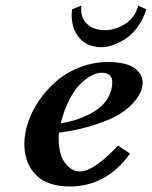

<svg xmlns="http://www.w3.org/2000/svg" viewBox="-20 -670 553 700"><path d="M389.2 -370.1Q389.2 -404.8 350.1 -404.8Q334 -404.8 314.9 -395.3Q295.9 -385.7 274.7 -365.7Q253.4 -345.7 233.6 -307.9Q213.9 -270 201.2 -220.2Q225.6 -224.1 249.3 -231Q272.9 -237.8 299.1 -250.2Q325.2 -262.7 344.5 -278.8Q363.8 -294.9 376.5 -318.6Q389.2 -342.3 389.2 -370.1ZM500 -369.1Q500 -355.5 494.6 -339.4Q489.3 -323.2 470 -299.8Q450.7 -276.4 419.4 -256.1Q388.2 -235.8 329.8 -216.3Q271.5 -196.8 194.8 -186Q193.8 -178.2 193.8 -167Q193.8 -106.9 217.3 -75.9Q240.7 -44.9 271 -44.9Q321.8 -44.9 410.2 -139.2L454.1 -109.9Q367.7 9.8 234.9 9.8Q151.9 9.8 110.4 -33Q68.8 -75.7 68.8 -145Q68.8 -183.1 82.5 -224.4Q96.2 -265.6 123.3 -304.7Q150.4 -343.8 186.5 -375Q222.7 -406.2 271.5 -425Q320.3 -443.8 373 -443.8Q439.5 -443.8 469.7 -422.1Q500 -400.4 500 -369.1ZM276.9 -649.9Q275.9 -644 275.9 -634.8Q275.9 -601.6 299.3 -580.8Q322.8 -560.1 362.8 -560.1Q401.4 -560.1 437.3 -583.5Q473.1 -606.9 483.9 -649.9L513.2 -636.2Q502.4 -600.1 482.2 -572.3Q461.9 -544.4 438.5 -529.1Q415 -513.7 392.6 -505.9Q370.1 -498 350.1 -498Q298.8 -498 270 -531Q241.2 -564 241.2 -616.2Q241.2 -622.6 243.2 -636.2Z"/></svg>

Font: Linux Libertine G
Style: Bold Italic
Weight: 700
Italic angle: -11.5°
Designer: Philipp H. Poll
Foundry: Philipp H. Poll
Version: Version 4.1.0